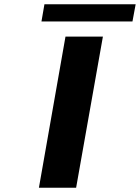

<svg xmlns="http://www.w3.org/2000/svg" viewBox="-20 -883 658 903"><path d="M338 0 464 -711H288L163 0ZM603 -782 618 -863H189L175 -782Z"/></svg>

Font: Asimov
Style: XWidIt
Weight: 500
Designer: Google
Version: Version 2.000980; 2014